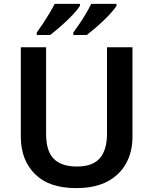

<svg xmlns="http://www.w3.org/2000/svg" viewBox="-20 -957 788 987"><path d="M661 -252Q661 -178 629 -118.5Q597 -59 533 -24.5Q469 10 371 10Q232 10 159.5 -62.5Q87 -135 87 -254V-714H217V-268Q217 -180 256.5 -140.5Q296 -101 375 -101Q457 -101 493.5 -144Q530 -187 530 -269V-714H661ZM579 -927Q571 -914 553.5 -894Q536 -874 513 -852Q490 -830 467 -810.5Q444 -791 426 -777H357V-790Q371 -809 388.5 -834.5Q406 -860 422 -887.5Q438 -915 449 -937H579ZM391 -927Q383 -914 365.5 -894Q348 -874 325 -852Q302 -830 279 -810.5Q256 -791 238 -777H169V-790Q183 -809 200 -834.5Q217 -860 233.5 -887.5Q250 -915 261 -937H391Z"/></svg>

Font: Noto Sans Lisu SemiBold
Style: Regular
Weight: 600
Designer: Monotype Design Team. David Williams.
Foundry: Monotype Imaging Inc.
Version: Version 2.102; ttfautohint (v1.8.4.7-5d5b)